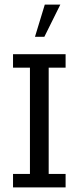

<svg xmlns="http://www.w3.org/2000/svg" viewBox="-20 -820 344 840"><path d="M37 0V-59H111V-524H37V-583H267V-524H193V-59H267V0ZM133 -659 176 -800H244L174 -659Z"/></svg>

Font: Rokkitt SemiBold
Style: Regular
Weight: 400
Version: Version 3.103